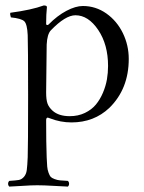

<svg xmlns="http://www.w3.org/2000/svg" viewBox="-20 -441 532 707"><path d="M167 -329.1Q153.8 -314.9 151.9 -276.9L149.9 -100.1Q149.9 -74.2 154.8 -60.1Q159.7 -45.9 173.8 -33.2Q196.3 -13.2 236.8 -13.2Q267.6 -13.2 292.5 -25.1Q317.4 -37.1 333 -55.9Q348.6 -74.7 359.1 -99.6Q369.6 -124.5 373.8 -148.9Q377.9 -173.3 377.9 -198.2Q377.9 -276.9 341.6 -330.8Q305.2 -384.8 257.8 -384.8Q220.7 -384.8 167 -329.1ZM159.2 -351.1Q190.9 -383.3 224.6 -401.1Q258.3 -418.9 285.2 -418.9Q332.5 -418.9 371.6 -391.4Q410.6 -363.8 432.4 -319.1Q454.1 -274.4 454.1 -224.1Q454.1 -113.8 382.8 -43.9Q326.2 9.8 243.2 9.8Q203.1 9.8 165 -4.9Q159.2 -7.3 156.5 -7.8Q153.8 -8.3 151.9 -6.1Q149.9 -3.9 149.9 2Q149.9 88.4 151.9 138.2Q152.8 159.7 153.8 171.9Q154.8 184.1 158.7 194.8Q162.6 205.6 166.5 210Q170.4 214.4 180.7 218.3Q190.9 222.2 200.7 223.1Q210.4 224.1 230 225.1Q234.4 229.5 234.4 235.6Q234.4 241.7 230 246.1Q213.4 245.6 177.5 243.4Q141.6 241.2 117.2 241.2Q95.2 241.2 63.2 243.4Q31.2 245.6 14.2 246.1Q9.8 241.7 9.8 235.6Q9.8 229.5 14.2 225.1Q38.6 223.6 49.3 221.7Q60.1 219.7 68.4 210Q76.7 200.2 78.6 185.1Q80.6 169.9 82 138.2Q83.5 100.6 83.5 -86.9Q83.5 -274.4 82 -312Q80.1 -352.1 69.6 -362.5Q59.1 -373 20 -377Q16.1 -388.7 18.1 -394Q95.7 -404.3 141.1 -420.9Q152.8 -420.9 152.8 -415Q149.9 -388.2 149.9 -354Q149.9 -349.1 153.6 -348.9Q157.2 -348.6 159.2 -351.1Z"/></svg>

Font: Linux Libertine Display G
Style: Regular
Weight: 400
Designer: Philipp H. Poll
Foundry: Philipp H. Poll
Version: Version 5.0.9